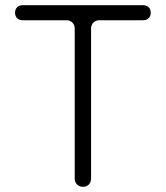

<svg xmlns="http://www.w3.org/2000/svg" viewBox="-20 -720 638 740"><path d="M268 -32V-610Q268 -624 259 -633Q250 -642 236 -642H67Q54 -642 46 -650Q38 -658 38 -671Q38 -684 46 -692Q54 -700 67 -700H532Q545 -700 553 -692Q561 -684 561 -671Q561 -658 553 -650Q545 -642 532 -642H363Q349 -642 340 -633Q331 -624 331 -610V-32Q331 -18 322.5 -9Q314 0 300 0Q286 0 277 -9Q268 -18 268 -32Z"/></svg>

Font: Higure Gothic
Style: Regular
Weight: 400
Designer: Yoshimichi Ohira
Foundry: Positype
Version: Version 1.000